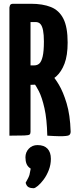

<svg xmlns="http://www.w3.org/2000/svg" viewBox="-20 -720 405 1019"><path d="M63 -270Q46 -270 43 -276Q40 -282 40 -298V-680Q40 -680 41 -690Q42 -700 58 -700H144Q207 -700 250.5 -682.5Q294 -665 316.5 -620.5Q339 -576 339 -494Q339 -426 322.5 -382.5Q306 -339 278.5 -314.5Q251 -290 217.5 -280Q184 -270 149 -270ZM30 0V-680Q30 -680 32.5 -690Q35 -700 50 -700H122Q137 -700 139.5 -690Q142 -680 142 -680V-20Q142 -10 137 -6Q132 -2 108.5 -1Q85 0 30 0ZM297 3Q284 3 267 2Q250 1 231 0Q229 -88 216 -145.5Q203 -203 186.5 -235.5Q170 -268 157.5 -281.5Q145 -295 145 -295Q145 -295 142 -302Q139 -309 152 -316L215 -352Q231 -352 236 -341Q236 -341 253 -324.5Q270 -308 292.5 -270.5Q315 -233 333.5 -172Q352 -111 355 -22Q355 -8 346.5 -2.5Q338 3 297 3ZM142 -373H162Q178 -373 189 -383Q200 -393 206.5 -420.5Q213 -448 213 -500Q213 -536 208.5 -559Q204 -582 194.5 -592.5Q185 -603 169 -603H142ZM158 279Q143 279 132 273.5Q121 268 116 250Q133 221 136.5 207.5Q140 194 143 175Q127 165 121 150Q115 135 115 115Q115 88 133 69Q151 50 179 50Q214 50 232 69Q250 88 250 123Q250 154 239 182.5Q228 211 212 232.5Q196 254 181 266.5Q166 279 158 279Z"/></svg>

Font: Yanone Kaffeesatz ExtraLight
Style: Bold
Weight: 700
Version: Version 2.003